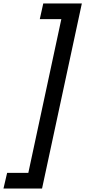

<svg xmlns="http://www.w3.org/2000/svg" viewBox="-169 -820 491 1105"><path d="M-149 265 -128 175H-6L184 -710H60L80 -800H302L73 265Z"/></svg>

Font: Radio Canada Condensed Medium
Style: Italic
Weight: 500
Width: 3
Italic angle: -12°
Designer: Charles Daoud, Etienne Aubert Bonn, Alexandre Saumier Demers, Jacques Le Bailly
Foundry: Radio-Canada
Version: Version 2.104; ttfautohint (v1.8.4.7-5d5b);gftools[0.9.28.de